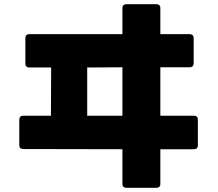

<svg xmlns="http://www.w3.org/2000/svg" viewBox="-20 -837 1040 916"><path d="M583 59H726C738 59 745 53 745 40V-125H905C917 -125 924 -131 924 -144V-266C924 -279 917 -285 905 -285H745V-516H885C897 -516 904 -523 904 -535V-655C904 -667 897 -674 885 -674H745V-798C745 -811 738 -817 726 -817H583C571 -817 564 -811 564 -798V-674H120C107 -674 101 -667 101 -655V-534C101 -522 107 -515 120 -515H224L223 -285H91C79 -285 72 -278 72 -266V-145C72 -132 79 -126 91 -126L564 -125V40C564 53 571 59 583 59ZM564 -285H396V-515L564 -516Z"/></svg>

Font: LINE Seed JP App_OTF ExtraBold
Style: Regular
Weight: 800
Designer: LINE & Fontrix & Fontworks
Version: Version 1.013